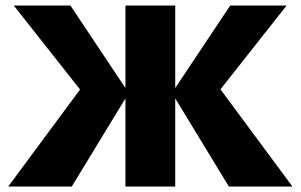

<svg xmlns="http://www.w3.org/2000/svg" viewBox="-20 -678 1093 698"><path d="M812 0 605 -340 817 -658H1022L734 -293L738 -412L1043 0ZM10 0 315 -412 318 -293 30 -658H236L448 -340L241 0ZM436 0V-658H617V0Z"/></svg>

Font: Ysabeau Infant Black
Style: Regular
Weight: 900
Designer: Christian Thalmann (Catharsis Fonts)
Version: Version 2.001;gftools[0.9.30]; featfreeze: ss01,ss02,lnum